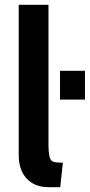

<svg xmlns="http://www.w3.org/2000/svg" viewBox="-20 -770 374 800"><path d="M186 10Q141.5 10 113.2 -7.8Q85 -25.5 71.5 -55.2Q58 -85 58 -121V-750H182V-172Q182 -132 186.8 -115.2Q191.5 -98.5 204.5 -95.2Q217.5 -92 242 -92L231 10ZM230 -355V-475H334V-355Z"/></svg>

Font: Cabin Resolve
Style: Bold-Resolve
Weight: 700
Designer: Pablo Impallari
Foundry: Pablo Impallari. http://www.impallari.com Igino Marini. http://www.ikern.com
Version: Version 3.001